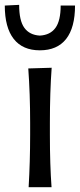

<svg xmlns="http://www.w3.org/2000/svg" viewBox="-39 -782 333 802"><path d="M127.4 -571.8Q55.7 -571.8 18.3 -619.4Q-19 -667 -19 -758.8L41 -761.7Q41 -695.8 62.7 -665.8Q84.5 -635.7 127.4 -633.3Q170.9 -635.7 192.6 -665.5Q214.4 -695.3 214.4 -758.8H274.4Q274.4 -666.5 237.1 -619.1Q199.7 -571.8 127.4 -571.8ZM176.3 0H80.6Q86.9 -106.4 86.9 -219.2V-269Q86.9 -389.6 79.1 -496.1L176.8 -499Q169.4 -397.9 169.4 -269V-219.2Q169.4 -93.8 176.3 0Z"/></svg>

Font: Commissioner Flair
Style: Regular
Weight: 400
Designer: Kostas Bartsokas
Foundry: Kostas Bartsokas
Version: Version 1.000